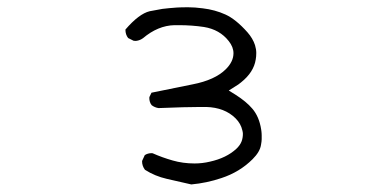

<svg xmlns="http://www.w3.org/2000/svg" viewBox="-20 -503 1040 518"><path d="M684.6 -153.8Q679.2 -188.5 660.6 -210Q644.5 -229 615.2 -247.6L597.2 -258.8Q619.1 -272.5 623 -275.1Q627 -277.8 630.4 -280.8Q664.6 -308.1 669.9 -342.3Q671.4 -350.1 671.4 -360.1Q671.4 -370.1 668 -381.3Q662.1 -399.4 647.5 -416Q616.2 -451.2 588.1 -463.9Q560.1 -476.6 527.3 -480.5Q505.9 -483.4 487.5 -483.4Q469.2 -483.4 457.5 -482.7Q445.8 -481.9 436.5 -481Q427.2 -480 418 -479Q400.4 -476.1 383.8 -472.7Q355 -465.8 318.4 -423.3Q318.4 -423.3 318.4 -422.9Q318.4 -409.7 325.7 -400.4L340.3 -393.1Q341.8 -392.6 345.5 -392.6Q349.1 -392.6 354.7 -394.3Q360.4 -396 365.7 -399.9Q406.2 -434.1 450.7 -435.1Q456.5 -435.1 462.4 -435.1Q497.6 -435.1 530.3 -430.2Q572.8 -423.3 597.2 -392.1Q609.9 -376 609.9 -359.4Q609.9 -336.9 589.4 -316.4Q560.1 -287.1 499.5 -275.4L388.7 -252.9L383.3 -241.7Q382.8 -240.2 382.8 -239.3Q382.8 -227.1 389.2 -219.2Q397.5 -212.9 407.7 -211.4Q482.4 -214.4 520 -214.4Q529.3 -214.4 536.6 -214.4Q585.9 -212.9 615.2 -184.1Q629.9 -169.4 633.8 -151.4Q635.3 -146 635.3 -142.1Q635.3 -130.9 631.8 -121.6Q627.9 -111.3 617.7 -101.6Q590.8 -76.7 546.4 -66.9Q525.9 -62 504.9 -62Q473.6 -62 445.6 -70.1Q417.5 -78.1 392.1 -89.4Q390.6 -89.8 389.6 -89.8Q378.4 -89.8 370.6 -84.5L363.8 -69.8Q363.3 -68.8 363.3 -67.9Q363.3 -55.2 371.1 -44.9Q397.9 -27.8 429.9 -20.5Q461.9 -13.2 496.1 -5.4Q538.1 -9.3 577.1 -22.5Q626.5 -38.6 661.6 -73.7Q681.2 -93.3 684.1 -111.8Q686 -122.1 686 -127.4Q686 -132.8 686 -134.3Q686 -135.7 686 -138.2Q686 -140.6 685.8 -143.3Q685.5 -146 685.3 -148.7Q685.1 -151.4 684.6 -153.8Z"/></svg>

Font: NaikaiFont
Style: ExtraLight
Weight: 200
Version: Version 1.89